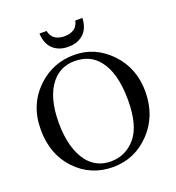

<svg xmlns="http://www.w3.org/2000/svg" viewBox="-164 -1060 1106 1206"><g transform="rotate(-20 389.0 -457.0)"><path d="M394.5 -729.5Q533.5 -729.5 635.2 -624Q737 -518.5 737 -361Q737 -198.5 634.2 -91Q531.5 16.5 386 16.5Q238 16.5 137.8 -88.2Q37.5 -193 37.5 -359Q37.5 -529.5 154 -636.5Q254 -729.5 394.5 -729.5ZM383.5 -692Q289 -692 230.5 -620.5Q158.5 -532.5 158.5 -361Q158.5 -186.5 232.5 -92.5Q291 -21.5 384.5 -21.5Q485 -21.5 550.8 -99.8Q616.5 -178 616.5 -347Q616.5 -530.5 544 -619.5Q486.5 -692 383.5 -692ZM380 -789.5Q343.5 -789.5 316.8 -800.8Q290 -812 272.5 -831Q255 -850 246.2 -875.5Q237.5 -901 236.5 -930H283.5Q292 -892.5 317 -876.2Q342 -860 380 -860Q417.5 -860 442.5 -876.2Q467.5 -892.5 476 -930H523.5Q522.5 -901 513.8 -875.5Q505 -850 487.2 -831Q469.5 -812 443 -800.8Q416.5 -789.5 380 -789.5Z"/></g></svg>

Font: MM Phetkon
Style: Regular
Weight: 400
Designer: Khon Soe Zaw Thu
Version: Version 1.00 July 15, 2016, initial release